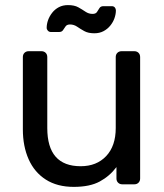

<svg xmlns="http://www.w3.org/2000/svg" viewBox="-20 -720 642 750"><path d="M268.1 10Q203.5 10 159 -18.5Q114.5 -46.9 91.9 -97.8Q69.3 -148.6 69.3 -214.6V-497.1Q69.3 -507.3 75.6 -513.6Q82 -520 92.2 -520H141.8Q152 -520 158.4 -513.6Q164.7 -507.3 164.7 -497.1V-219.9Q164.7 -70.7 295.2 -70.7Q357.4 -70.7 394.8 -110.3Q432.1 -149.9 432.1 -219.9V-497.1Q432.1 -507.3 438.5 -513.6Q444.9 -520 455.1 -520H504.5Q514.7 -520 521.1 -513.6Q527.4 -507.3 527.4 -497.1V-22.9Q527.4 -12.7 521.1 -6.4Q514.7 0 504.5 0H457.9Q447.7 0 441.3 -6.4Q434.9 -12.7 434.9 -22.9V-67.3Q408.3 -31.9 369.6 -11Q330.9 10 268.1 10ZM348.7 -590Q324.4 -590 309.1 -598.6Q293.7 -607.2 281.2 -615.8Q268.6 -624.4 253.5 -624.4Q241.7 -624.4 236.4 -617.3Q231 -610.2 226.4 -602.6Q221.8 -595 210.8 -595H178.8Q171.8 -595 167 -600.1Q162.3 -605.2 162.3 -611.4Q162.3 -625.9 167.8 -641.5Q173.4 -657 184 -670.4Q194.5 -683.8 210 -692Q225.6 -700.1 245.4 -700.1Q270.6 -700.1 285.9 -691.5Q301.2 -682.9 313.9 -674.3Q326.6 -665.7 341.5 -665.7Q354.1 -665.7 358.9 -673.3Q363.8 -680.9 368.5 -688.4Q373.2 -695.9 384.2 -695.9H416.2Q424.4 -695.9 428.6 -690.8Q432.7 -685.7 432.7 -679.4Q432.7 -664.8 427.2 -649Q421.6 -633.1 410.6 -619.7Q399.7 -606.3 384.2 -598.2Q368.6 -590 348.7 -590Z"/></svg>

Font: Rubik Light
Style: Regular
Weight: 300
Designer: Hubert and Fischer
Foundry: Hubert and Fischer
Version: Version 2.300;gftools[0.9.30]